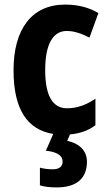

<svg xmlns="http://www.w3.org/2000/svg" viewBox="-20 -577 474 837"><path d="M359 128C359 79 325 48 273 37L285 9C328 5 364 -7 396 -31V-147C357 -120 317 -105 272 -105C210 -105 177 -159 177 -271C177 -383 210 -442 271 -442C303 -442 335 -431 370 -413L409 -520C370 -543 324 -557 264 -557C116 -557 39 -447 39 -271C39 -101 98 -12 212 7L180 80C228 85 253 101 253 127C253 150 237 161 210 161C193 161 172 159 154 154V231C173 237 198 240 227 240C317 240 359 198 359 128Z"/></svg>

Font: Noto Sans Armenian Condensed
Style: Regular
Weight: 400
Width: 3
Designer: Monotype Design Team
Foundry: Monotype Imaging Inc.
Version: Version 2.008